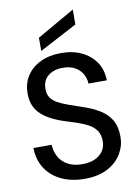

<svg xmlns="http://www.w3.org/2000/svg" viewBox="-102 -1008 778 1086"><g transform="rotate(-10 287.5 -465.0)"><path d="M296 12Q219 12 161.5 -15.5Q104 -43 72 -93Q40 -143 39 -210H144Q145 -172 162.5 -140.5Q180 -109 213.5 -90.5Q247 -72 296 -72Q338 -72 368.5 -85.5Q399 -99 415.5 -123.5Q432 -148 432 -180Q432 -218 415 -242Q398 -266 369 -281.5Q340 -297 303 -309Q266 -321 225 -334Q142 -363 101 -406Q60 -449 60 -519Q60 -577 88 -620Q116 -663 167 -687.5Q218 -712 286 -712Q354 -712 405 -687Q456 -662 485 -618Q514 -574 514 -515H409Q408 -544 394 -569.5Q380 -595 352 -611.5Q324 -628 282 -628Q248 -629 221 -617Q194 -605 179 -583Q164 -561 164 -527Q164 -496 177.5 -476.5Q191 -457 216.5 -443Q242 -429 276.5 -417Q311 -405 354 -390Q406 -373 447 -348.5Q488 -324 511.5 -286Q535 -248 535 -187Q535 -136 508 -90.5Q481 -45 428 -16.5Q375 12 296 12ZM178 -743V-819L393 -942H394V-857Z"/></g></svg>

Font: DM Sans 28pt Medium
Style: Regular
Weight: 500
Version: Version 4.004;gftools[0.9.30]